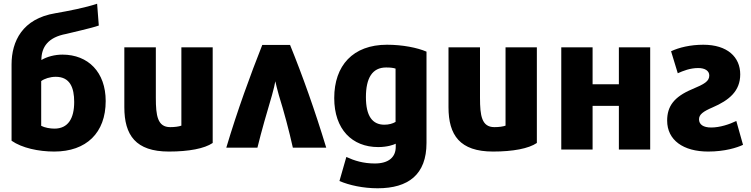

<svg xmlns="http://www.w3.org/2000/svg" viewBox="-20 -792 4028 1030"><path d="M378 -245C378 -321 356 -380 279 -380C249 -380 218 -370 201 -357V-117C220 -107 249 -102 272 -102C345 -102 378 -156 378 -245ZM42 -37V-446C42 -570 100 -692 277 -721C346 -733 439 -751 501 -772L510 -655C468 -640 369 -619 335 -610C238 -592 202 -540 202 -470C232 -488 274 -499 315 -499C453 -499 547 -405 547 -250C547 -79 443 21 271 21C187 21 98 2 42 -37Z M1121 -25C1077 5 993 21 886 21C708 21 647 -67 647 -217V-538H816V-267C816 -172 825 -110 893 -110C918 -110 939 -113 953 -118V-538H1121Z M1194 0C1254 -201 1323 -389 1387 -551H1536C1603 -386 1669 -201 1730 0H1551C1530 -94 1504 -191 1476 -281C1469 -307 1459 -344 1457 -356C1455 -343 1447 -309 1439 -281C1412 -190 1383 -90 1361 0Z M2268 -25C2268 144 2171 218 2006 218C1929 218 1854 202 1801 179L1838 50C1881 70 1929 85 1991 85C2065 85 2103 51 2103 -4V-21C2091 -15 2057 -3 2009 -3C1869 -3 1773 -98 1773 -266C1773 -440 1873 -552 2056 -552C2140 -552 2219 -536 2268 -515ZM2102 -138V-424C2090 -428 2075 -430 2051 -430C1977 -430 1943 -373 1943 -271C1943 -169 1978 -123 2042 -123C2066 -123 2087 -129 2102 -138Z M2860 -25C2816 5 2732 21 2625 21C2447 21 2386 -67 2386 -217V-538H2555V-267C2555 -172 2564 -110 2632 -110C2657 -110 2678 -113 2692 -118V-538H2860Z M3468 -538V10H3300V-224H3159V10H2991V-538H3159V-340H3300V-538Z M3559 -145C3559 -221 3595 -272 3692 -313C3759 -341 3785 -356 3785 -387C3785 -412 3762 -427 3726 -427C3682 -427 3645 -412 3616 -399L3580 -517C3622 -537 3683 -552 3753 -552C3882 -552 3951 -486 3951 -393C3951 -303 3891 -254 3803 -216C3752 -194 3730 -178 3730 -152C3730 -124 3753 -108 3795 -108C3842 -108 3893 -125 3930 -143C3932 -138 3964 -20 3966 -15C3934 0 3869 21 3779 21C3646 21 3559 -40 3559 -145Z"/></svg>

Font: Repo ExtraBold
Style: Bold
Weight: 700
Designer: Stefan Peev
Foundry: Context Ltd
Version: Version 1.502